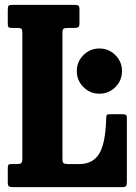

<svg xmlns="http://www.w3.org/2000/svg" viewBox="-20 -770 559 790"><path d="M51 -655H28.5Q18 -655 15 -658.5Q12 -662 12 -673V-729.5Q12 -742.5 15.2 -746.2Q18.5 -750 32 -750H284.5Q298 -750 302.5 -746.8Q307 -743.5 307 -729.5V-675.5Q307 -662 302.5 -658.5Q298 -655 285 -655H259.5Q246.5 -655 241.8 -652Q237 -649 237 -635.5V-117Q237 -103 241.2 -99Q245.5 -95 260 -95H307Q361.5 -95 387.8 -137Q414 -179 417 -282Q417 -293.5 419 -296.8Q421 -300 432.5 -300H482.5Q494 -300 498 -297.5Q502 -295 502 -284V-24.5Q502 -9.5 499 -4.8Q496 0 481 0H34Q20.5 0 16.2 -3.5Q12 -7 12 -21V-78Q12 -87.5 14.2 -91.2Q16.5 -95 25.5 -95H47Q62.5 -95 67.2 -98.8Q72 -102.5 72 -118.5V-633Q72 -647 68.5 -651Q65 -655 51 -655ZM296 -477.5Q296 -516 323.2 -543.2Q350.5 -570.5 389 -570.5Q427.5 -570.5 454.8 -543.2Q482 -516 482 -477.5Q482 -439 454.8 -411.8Q427.5 -384.5 389 -384.5Q350.5 -384.5 323.2 -411.8Q296 -439 296 -477.5Z"/></svg>

Font: Besley* Condensed
Style: Bold
Weight: 700
Width: 3
Designer: Owen Earl
Foundry: indestructible type*
Version: Version 3.000; ttfautohint (v1.8.3)